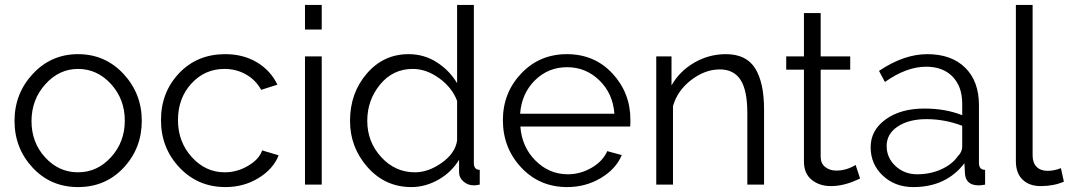

<svg xmlns="http://www.w3.org/2000/svg" viewBox="-20 -750 4342 780"><path d="M297 10Q186 10 112.5 -69Q39 -148 39 -259Q39 -370 113.5 -450Q188 -530 297 -530Q407 -530 481.5 -450Q556 -370 556 -259Q556 -148 482.5 -69Q409 10 297 10ZM297 -470Q220 -470 164 -407.5Q108 -345 108 -258Q108 -171 163.5 -110.5Q219 -50 297 -50Q375 -50 431 -111.5Q487 -173 487 -260Q487 -347 431 -408.5Q375 -470 297 -470Z M895 -530Q968 -530 1023.5 -497Q1079 -464 1107 -406L1041 -385Q1019 -425 979.5 -447.5Q940 -470 892 -470Q812 -470 757.5 -410.5Q703 -351 703 -262Q703 -174 759 -112Q815 -50 893 -50Q943 -50 988 -76.5Q1033 -103 1045 -139L1112 -119Q1090 -63 1030 -26.5Q970 10 896 10Q784 10 709 -69.5Q634 -149 634 -262Q634 -375 707.5 -452.5Q781 -530 895 -530Z M1287 0H1219V-521H1287ZM1287 -630H1219V-730H1287Z M1651 10Q1545 10 1473.5 -70.5Q1402 -151 1402 -259Q1402 -372 1470 -451Q1538 -530 1640 -530Q1703 -530 1754.5 -497Q1806 -464 1837 -412V-730H1905V-88Q1905 -60 1929 -60V0Q1914 3 1905 3Q1881 3 1863 -12.5Q1845 -28 1845 -50V-101Q1814 -50 1761 -20Q1708 10 1651 10ZM1666 -50Q1720 -50 1774.5 -88.5Q1829 -127 1837 -179V-340Q1817 -394 1764.5 -432Q1712 -470 1657 -470Q1576 -470 1524 -406.5Q1472 -343 1472 -259Q1472 -174 1528.5 -112Q1585 -50 1666 -50Z M2284 10Q2172 10 2097.5 -69.5Q2023 -149 2023 -262Q2023 -373 2097.5 -451.5Q2172 -530 2283 -530Q2395 -530 2468 -451.5Q2541 -373 2541 -263Q2541 -240 2540 -236H2094Q2100 -153 2155.5 -97.5Q2211 -42 2287 -42Q2338 -42 2383.5 -68.5Q2429 -95 2447 -136L2506 -120Q2482 -63 2420.5 -26.5Q2359 10 2284 10ZM2093 -288H2476Q2470 -370 2415 -423.5Q2360 -477 2284 -477Q2207 -477 2153 -423.5Q2099 -370 2093 -288Z M3084 -305V0H3016V-291Q3016 -383 2988.5 -425.5Q2961 -468 2904 -468Q2844 -468 2788 -425Q2732 -382 2714 -319V0H2646V-521H2708V-403Q2741 -461 2800.5 -495.5Q2860 -530 2929 -530Q3012 -530 3048 -472Q3084 -414 3084 -305Z M3456 -80 3474 -25Q3412 6 3356 6Q3309 6 3277.5 -19.5Q3246 -45 3246 -94V-467H3174V-521H3246V-697H3314V-521H3434V-467H3314V-113Q3314 -86 3332.5 -71.5Q3351 -57 3377 -57Q3419 -57 3456 -80Z M3690 10Q3616 10 3566.5 -36.5Q3517 -83 3517 -152Q3517 -221 3578 -265Q3639 -309 3735 -309Q3821 -309 3889 -282V-329Q3889 -398 3850 -438.5Q3811 -479 3742 -479Q3663 -479 3575 -417L3551 -462Q3652 -530 3747 -530Q3845 -530 3901 -475Q3957 -420 3957 -323V-88Q3957 -60 3982 -60V0Q3966 3 3956 3Q3903 3 3900 -46L3898 -87Q3824 10 3690 10ZM3706 -42Q3759 -42 3803.5 -62Q3848 -82 3871 -115Q3889 -133 3889 -154V-239Q3818 -266 3744 -266Q3672 -266 3627 -236Q3582 -206 3582 -157Q3582 -109 3618 -75.5Q3654 -42 3706 -42Z M4107 -95V-730H4175V-118Q4175 -89 4191 -72.5Q4207 -56 4236 -56Q4263 -56 4290 -67L4302 -12Q4261 6 4208 6Q4161 6 4134 -20.5Q4107 -47 4107 -95Z"/></svg>

Font: Raleway
Style: Regular
Weight: 400
Designer: Matt McInerney, Pablo Impallari, Rodrigo Fuenzalida
Foundry: Matt McInerney, Pablo Impallari, Rodrigo Fuenzalida
Version: Version 1.000;PS 001.001;hotconv 1.0.56; ttfautohint (v1.5)